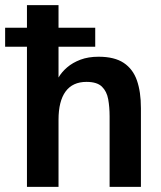

<svg xmlns="http://www.w3.org/2000/svg" viewBox="-44 -728 629 748"><path d="M61 0V-546H-24V-620H61V-708H184V-620H327V-546H184V-426Q196 -447 217.5 -465.5Q239 -484 269.5 -495.5Q300 -507 340 -507Q402 -507 438 -483Q474 -459 489.5 -414.5Q505 -370 505 -307V0H383V-275Q383 -311 377.5 -341.5Q372 -372 353 -390.5Q334 -409 293 -409Q239 -409 211.5 -371.5Q184 -334 184 -261V0Z"/></svg>

Font: Atkinson Hyperlegible Next SemiBold
Style: Regular
Weight: 600
Designer: Elliott Scott, Megan Eiswerth, Linus Boman, Theodore Petrosky, Letters from Sweden
Foundry: Applied Design Works, Letters from Sweden
Version: Version 2.001